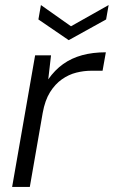

<svg xmlns="http://www.w3.org/2000/svg" viewBox="-20 -740 450 760"><path d="M28 0 119 -521H182L171 -426Q197 -463 230 -486.5Q263 -510 305 -521.5Q347 -533 399 -533L386 -460H341Q312 -460 282 -452.5Q252 -445 225 -426Q198 -407 178 -375Q158 -343 149 -293L98 0ZM410 -720 400 -663 252 -581 132 -663 142 -720 261 -636Z"/></svg>

Font: DM Sans 10pt Light
Style: Italic
Weight: 300
Italic angle: -10°
Version: Version 4.004;gftools[0.9.30]